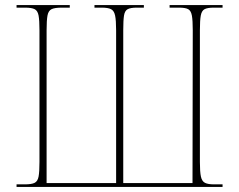

<svg xmlns="http://www.w3.org/2000/svg" viewBox="-20 -734 940 754"><path d="M45 0V-10H78Q104 -10 116 -16Q128 -22 131.5 -40.5Q135 -59 135 -98V-615Q135 -654 131.5 -673Q128 -692 116 -698Q104 -704 79 -704H45V-714H254V-704H222Q195 -704 182.5 -698Q170 -692 166.5 -673Q163 -654 163 -615V-15H436V-615Q436 -654 432 -673Q428 -692 416 -698Q404 -704 380 -704H351V-714H545V-704H517Q493 -704 481.5 -698Q470 -692 467 -673Q464 -654 464 -615V-15H736L737 -615Q737 -654 733.5 -673Q730 -692 719 -698Q708 -704 683 -704H646V-714H854V-704H819Q795 -704 783.5 -698Q772 -692 768.5 -673Q765 -654 765 -615V-98Q765 -59 769 -40.5Q773 -22 785 -16Q797 -10 820 -10H854V0Z"/></svg>

Font: Noto Serif Display SemiCondensed Thin
Style: Regular
Weight: 100
Width: 4
Designer: Monotype Design Team
Foundry: Monotype Imaging Inc.
Version: Version 2.009